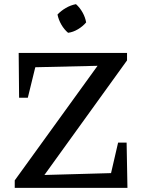

<svg xmlns="http://www.w3.org/2000/svg" viewBox="-20 -905 693 925"><path d="M51 0V-36L450 -588L150 -581L114 -434H72L70 -650H592V-614L194 -62L515 -71L549 -218H590L594 0ZM346 -885Q365 -868 378 -844.5Q391 -821 395 -797Q379 -778 355.5 -764Q332 -750 308 -747Q289 -763 275.5 -786.5Q262 -810 257 -835Q274 -853 297 -866.5Q320 -880 346 -885Z"/></svg>

Font: Piazzolla Medium
Style: Regular
Weight: 500
Designer: Juan Pablo del Peral
Foundry: Huerta Tipografica
Version: Version 1.330